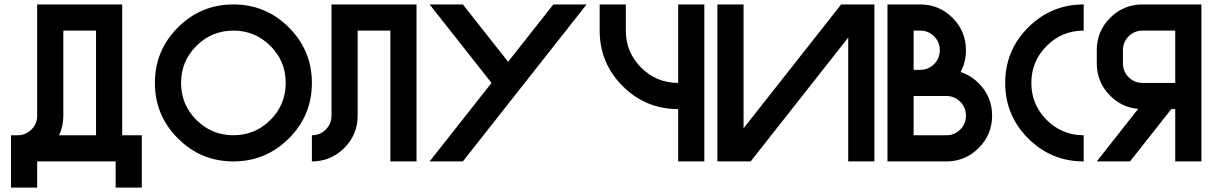

<svg xmlns="http://www.w3.org/2000/svg" viewBox="-20 -723 5431 860"><path d="M527.3 -117.2H615.2V117.2H498V0H146.5V117.2H29.3V-117.2H59.1Q95.2 -117.2 121.1 -143.1Q146.5 -168.5 146.5 -205.1V-703.1H527.3ZM410.2 -117.2V-585.9H263.7V-205.1Q263.7 -157.2 244.6 -117.2Z M1025.4 0Q879.9 0 776.9 -103Q673.8 -206.1 673.8 -351.6Q673.8 -497.1 776.9 -600.1Q879.9 -703.1 1025.4 -703.1Q1170.9 -703.1 1273.9 -600.1Q1377 -497.1 1377 -351.6Q1377 -206.1 1273.9 -103Q1170.9 0 1025.4 0ZM1025.4 -117.2Q1122.6 -117.2 1191.2 -185.8Q1259.8 -254.4 1259.8 -351.6Q1259.8 -448.7 1191.2 -517.3Q1122.6 -585.9 1025.4 -585.9Q928.2 -585.9 859.6 -517.3Q791 -448.7 791 -351.6Q791 -254.4 859.6 -185.8Q928.2 -117.2 1025.4 -117.2Z M1845.7 0H1728.5V-585.9H1582V-205.1Q1582 -120.1 1522 -60.1Q1461.9 0 1377 0V-117.2Q1413.6 -117.2 1439.2 -142.8Q1464.8 -168.5 1464.8 -205.1V-703.1H1845.7Z M2255.9 -446.3 2458.5 -703.1H2607.4L2053.2 0H1904.3L2181.6 -351.6L1904.3 -703.1H2053.2Z M3017.6 -351.6V-703.1H3134.8V0H3017.6V-234.4Q2872.1 -234.4 2769 -337.4Q2666 -440.4 2666 -585.9V-703.1H2783.2V-585.9Q2783.2 -488.8 2851.8 -420.2Q2920.4 -351.6 3017.6 -351.6Z M3896.5 -703.1V0H3779.3V-554.7L3342.3 0H3193.4V-703.1H3310.5V-148.4L3747.6 -703.1Z M4072.3 -410.2H4101.6Q4138.2 -410.2 4163.8 -435.8Q4189.5 -461.4 4189.5 -498Q4189.5 -534.7 4163.8 -560.3Q4138.2 -585.9 4101.6 -585.9H4072.3ZM4218.8 -117.2Q4255.4 -117.2 4281 -142.8Q4306.6 -168.5 4306.6 -205.1Q4306.6 -241.7 4281 -267.3Q4255.4 -293 4218.8 -293H4072.3V-117.2ZM4282.7 -400.4Q4327.6 -386.2 4363.8 -350.1Q4423.8 -290 4423.8 -205.1Q4423.8 -120.1 4363.8 -60.1Q4303.7 0 4218.8 0H3955.1V-703.1H4101.6Q4186.5 -703.1 4246.6 -643.1Q4306.6 -583 4306.6 -498Q4306.6 -444.3 4282.7 -400.4Z M4834 -117.2V0Q4688.5 0 4585.4 -103Q4482.4 -206.1 4482.4 -351.6Q4482.4 -497.1 4585.4 -600.1Q4688.5 -703.1 4834 -703.1V-585.9Q4736.8 -585.9 4668.2 -517.3Q4599.6 -448.7 4599.6 -351.6Q4599.6 -254.4 4668.2 -185.8Q4736.8 -117.2 4834 -117.2Z M5097.7 -585.9Q5061 -585.9 5035.4 -560.3Q5009.8 -534.7 5009.8 -498V-439.5Q5009.8 -402.8 5035.4 -377.2Q5061 -351.6 5097.7 -351.6H5244.1V-585.9ZM4892.6 -498Q4892.6 -583 4952.6 -643.1Q5012.7 -703.1 5097.7 -703.1H5361.3V0H5244.1V-234.4H5226.6L5041.5 0H4892.6L5078.1 -235.4Q5005.9 -241.2 4952.6 -294.4Q4892.6 -354.5 4892.6 -439.5Z"/></svg>

Font: Gerhaus
Style: Regular
Weight: 400
Designer: GGBotNet
Foundry: GGBotNet
Version: 1.01